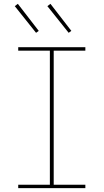

<svg xmlns="http://www.w3.org/2000/svg" viewBox="-20 -981 540 1001"><path d="M75 0V-18H240V-717H75V-735H425V-717H260V-18H425V0ZM338 -810 227 -949 243 -961 352 -820ZM168 -810 57 -949 73 -961 182 -820Z"/></svg>

Font: Iosevka Thin
Style: Regular
Weight: 100
Monospace: yes
Designer: Belleve Invis
Foundry: Belleve Invis
Version: Version 32.5.0; ttfautohint (v1.8.4)